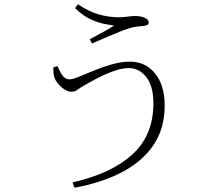

<svg xmlns="http://www.w3.org/2000/svg" viewBox="-20 -822 1040 900"><path d="M320 33Q504 -9 601.5 -99Q699 -189 699 -337Q699 -420 665 -461.5Q631 -503 584 -503Q558 -503 527 -493.5Q496 -484 466 -470Q436 -456 411 -442Q386 -428 372 -420Q356 -411 343.5 -401.5Q331 -392 314 -392Q300 -392 285 -401Q270 -410 258 -423Q246 -436 240 -447Q233 -462 231.5 -474Q230 -486 230 -506L249 -512Q259 -490 267.5 -476Q276 -462 285.5 -456Q295 -450 306 -450Q320 -450 350.5 -462.5Q381 -475 421 -491.5Q461 -508 505 -520.5Q549 -533 589 -533Q662 -533 707 -477.5Q752 -422 752 -327Q752 -219 699 -141.5Q646 -64 551 -14.5Q456 35 329 58ZM401 -638Q423 -650 443.5 -661Q464 -672 482.5 -682.5Q501 -693 515 -702Q501 -704 471 -709.5Q441 -715 404 -732Q367 -749 332 -784L345 -802Q401 -765 447.5 -753Q494 -741 539 -741Q554 -741 577 -744Q600 -747 612 -747Q628 -747 642.5 -744Q657 -741 667 -734Q677 -727 677 -716Q677 -708 669.5 -704.5Q662 -701 649 -700Q639 -699 622.5 -697.5Q606 -696 585 -689Q562 -682 530.5 -669Q499 -656 467.5 -642.5Q436 -629 411 -618Z"/></svg>

Font: Noto Serif SC ExtraLight ExtraLight
Style: Regular
Weight: 250
Version: Version 2.002-H1;hotconv 1.1.0;makeotfexe 2.6.0